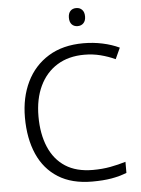

<svg xmlns="http://www.w3.org/2000/svg" viewBox="-61 -960 747 1017"><g transform="rotate(-5 313.0 -451.5)"><path d="M404 -663Q320 -663 259.5 -625.5Q199 -588 166.5 -519.5Q134 -451 134 -358Q134 -265 163.5 -195.5Q193 -126 251 -88.5Q309 -51 397 -51Q447 -51 490 -59Q533 -67 572 -79V-20Q534 -5 490.5 2.5Q447 10 388 10Q280 10 207.5 -35.5Q135 -81 98.5 -164Q62 -247 62 -359Q62 -465 102 -547.5Q142 -630 218.5 -677Q295 -724 404 -724Q457 -724 506 -713.5Q555 -703 595 -684L568 -625Q531 -642 490 -652.5Q449 -663 404 -663ZM383 -913Q402 -913 414 -900.5Q426 -888 426 -865Q426 -842 414 -829.5Q402 -817 383 -817Q363 -817 351.5 -829.5Q340 -842 340 -865Q340 -888 351.5 -900.5Q363 -913 383 -913Z"/></g></svg>

Font: Noto Sans Syriac Eastern Light
Style: Regular
Weight: 300
Designer: Patrick Giasson and the Monotype Design Team
Foundry: Monotype Imaging Inc.
Version: Version 3.001